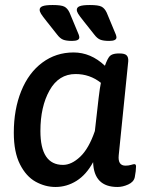

<svg xmlns="http://www.w3.org/2000/svg" viewBox="-20 -738 585 765"><path d="M35 -209Q35 -302 64.5 -375Q94 -448 148.5 -488.5Q203 -529 273 -529Q342 -529 398 -476Q408 -504 417 -514Q426 -524 449 -525H457Q477 -525 484.5 -517.5Q492 -510 491 -494L453 -119Q449 -78 480 -78Q492 -78 502 -81Q512 -84 515 -84Q522 -84 522 -75Q522 -58 517 -32Q513 -13 491 -3Q469 7 448 7Q354 7 351 -92Q324 -42 285 -17.5Q246 7 201 7Q160 7 122 -14Q84 -35 59.5 -83.5Q35 -132 35 -209ZM358 -216 373 -348Q378 -390 382 -408Q338 -443 281 -443Q214 -443 177.5 -378Q141 -313 141 -216Q141 -81 231 -81Q265 -81 299.5 -113.5Q334 -146 358 -216ZM207 -601 165 -654Q149 -674 143.5 -683Q138 -692 138 -699Q138 -709 150 -713.5Q162 -718 190 -718Q224 -718 236.5 -711.5Q249 -705 257 -688L287 -616Q296 -597 296 -589Q296 -575 267 -575Q244 -575 231.5 -580Q219 -585 207 -601ZM355 -601 313 -654Q297 -674 291.5 -683Q286 -692 286 -699Q286 -709 298 -713.5Q310 -718 338 -718Q372 -718 384.5 -711.5Q397 -705 405 -688L435 -616Q444 -597 444 -589Q444 -575 415 -575Q392 -575 379.5 -580Q367 -585 355 -601Z"/></svg>

Font: Asap-MediumItalic
Style: Italic
Weight: 500
Italic angle: -6°
Designer: Pablo Cosgaya
Foundry: Omnibus-Type
Version: Version 2.000; ttfautohint (v1.8)